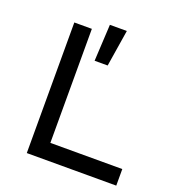

<svg xmlns="http://www.w3.org/2000/svg" viewBox="-128 -802 824 904"><g transform="rotate(20 283.5 -350.5)"><path d="M258.8 -517.6H324.2L353.5 -701.2H268.6ZM107.4 -654.3V0H555.7V-83H195.3V-654.3Z"/></g></svg>

Font: Sen-gleads
Style: Italic
Weight: 400
Designer: Kosal Sen, Philatype
Foundry: Philatype
Version: Version 1.004; ttfautohint (v1.8.3)